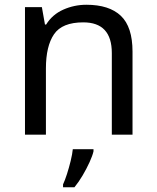

<svg xmlns="http://www.w3.org/2000/svg" viewBox="-20 -566 658 807"><path d="M343 -546Q439 -546 488 -499.5Q537 -453 537 -349V0H450V-343Q450 -472 330 -472Q241 -472 207 -422Q173 -372 173 -278V0H85V-536H156L169 -463H174Q200 -505 246 -525.5Q292 -546 343 -546ZM373 70Q369 88 356.5 115.5Q344 143 327.5 171Q311 199 293 221H245V209Q253 192 261.5 165.5Q270 139 277 110.5Q284 82 286 61H373Z"/></svg>

Font: Noto Sans Tagbanwa
Style: Regular
Weight: 400
Designer: Monotype Design Team
Foundry: Monotype Imaging Inc.
Version: Version 2.001; ttfautohint (v1.8.4.7-5d5b)